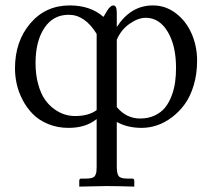

<svg xmlns="http://www.w3.org/2000/svg" viewBox="-20 -462 788 712"><path d="M520.5 -396Q492.2 -396 460.4 -373.8Q428.7 -351.6 413.1 -314.5V-64.9Q448.7 -22.5 499.5 -22.5Q530.3 -22.5 554.2 -33.9Q578.1 -45.4 592.5 -63.5Q606.9 -81.5 616.5 -106.9Q626 -132.3 629.4 -157.5Q632.8 -182.6 632.8 -210.4Q632.8 -293 601.8 -344.5Q570.8 -396 520.5 -396ZM300.3 200.2Q314 200.2 322.3 197.3Q330.6 194.3 333.7 187.3Q336.9 180.2 337.6 174.3Q338.4 168.5 338.4 156.2V-20.5Q298.3 12.2 234.4 12.2Q192.9 12.2 158.7 -2Q124.5 -16.1 102.1 -38.8Q79.6 -61.5 64.2 -90.8Q48.8 -120.1 42.2 -149.7Q35.6 -179.2 35.6 -208.5Q35.6 -308.6 92.3 -375.2Q148.9 -441.9 238.8 -441.9Q315.4 -441.9 363.8 -399.4L376.5 -420.9Q389.2 -441.9 400.4 -441.9Q413.1 -441.9 413.1 -415V-361.8Q464.8 -441.9 546.9 -441.9Q593.8 -441.9 631.8 -413.1Q669.9 -384.3 690.4 -337.6Q710.9 -291 710.9 -237.3Q710.9 -188 698.5 -146.2Q686 -104.5 665.3 -75.9Q644.5 -47.4 617.7 -27.1Q590.8 -6.8 562.3 2.7Q533.7 12.2 505.4 12.2Q452.6 12.2 413.1 -9.8V156.2Q413.1 181.2 419.9 190.7Q426.8 200.2 451.2 200.2H469.7Q478 200.2 478 208.5V230Q413.1 228 374 228L273.9 230V208.5Q273.9 200.2 281.7 200.2ZM234.9 -407.2Q176.8 -407.2 144.3 -357.9Q111.8 -308.6 111.8 -228.5Q111.8 -184.6 121.6 -149.7Q131.3 -114.7 146.5 -93Q161.6 -71.3 181.6 -57.1Q201.7 -43 220.5 -37.4Q239.3 -31.7 258.3 -31.7Q308.6 -31.7 338.4 -53.7V-336.4Q294.9 -407.2 234.9 -407.2Z"/></svg>

Font: Libertinage
Style: b
Weight: 400
Designer: OSP
Foundry: OSP
Version: Version 1.0; 2008; OFL relea